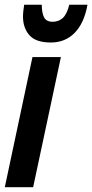

<svg xmlns="http://www.w3.org/2000/svg" viewBox="-26 -784 386 804"><path d="M-5.9 0 109.9 -544.9H229L112.8 0ZM187 -606Q124 -606 97.2 -636.5Q70.3 -667 70.3 -714.8Q70.3 -726.1 71.8 -738.8Q73.2 -751.5 75.2 -764.2H148.9Q148.9 -730.5 158.4 -711.7Q168 -692.9 194.3 -692.9Q220.2 -692.9 237.3 -709Q254.4 -725.1 264.2 -764.2H340.3Q326.7 -687.5 286.9 -646.7Q247.1 -606 187 -606Z"/></svg>

Font: Open Sans Condensed
Style: Bold Italic
Weight: 700
Width: 3
Italic angle: -12°
Designer: Monotype Design Team
Foundry: Monotype Imaging Inc.
Version: Version 3.003; ttfautohint (v1.8.4)